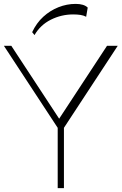

<svg xmlns="http://www.w3.org/2000/svg" viewBox="-20 -965 624 985"><path d="M286 -294 0 -730H38L294 -340H273L529 -730H584L298 -294ZM276 0V-336H308V0ZM157 -785 145 -800Q167 -847 202 -879Q237 -911 280 -928Q323 -945 368 -945Q411 -945 430 -926L422 -879Q409 -886 392.5 -888.5Q376 -891 355 -891Q295 -891 241 -864Q187 -837 157 -785Z"/></svg>

Font: Savate ExtraLight
Style: Regular
Weight: 200
Designer: Max Esnée
Foundry: Plomb Type
Version: Version 2.000